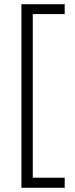

<svg xmlns="http://www.w3.org/2000/svg" viewBox="-20 -735 357 914"><path d="M288 111V159H82V-715H288V-668H136V111Z"/></svg>

Font: Noto Sans Thai Looped SemiCondensed Light
Style: Regular
Weight: 300
Width: 4
Designer: Sasikarn Vongin, Ben Mitchell
Foundry: The Fontpad Ltd
Version: Version 1.001; ttfautohint (v1.8.4.7-5d5b)